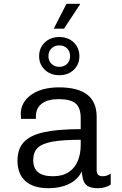

<svg xmlns="http://www.w3.org/2000/svg" viewBox="-20 -981 640 1011"><path d="M235 10Q156 10 114 -27.5Q72 -65 72 -135Q72 -195 104.5 -231.5Q137 -268 210 -284.5Q283 -301 405 -301V-359Q405 -413 378.5 -436Q352 -459 289 -459Q232 -459 200.5 -435.5Q169 -412 169 -368V-355H91Q90 -374 89.5 -379.5Q89 -385 89 -384Q89 -383 89 -380Q89 -377 89 -378Q89 -443 144.5 -482Q200 -521 291 -521Q390 -521 439.5 -482.5Q489 -444 489 -366V-85Q489 -67 497.5 -60Q506 -53 520 -53Q544 -53 563 -67V-9Q550 0 532.5 5Q515 10 496 10Q468 10 449.5 2.5Q431 -5 422 -24Q413 -43 411 -78Q393 -44 365 -25Q337 -6 303.5 2Q270 10 235 10ZM259 -53Q309 -53 341.5 -74.5Q374 -96 389.5 -133.5Q405 -171 405 -216V-245Q310 -245 255.5 -235Q201 -225 178 -202Q155 -179 155 -138Q155 -96 180 -74.5Q205 -53 259 -53ZM263 -830 330 -961H401L402 -959L317 -830ZM292 -585Q246 -585 216 -613.5Q186 -642 186 -685Q186 -729 216 -757.5Q246 -786 292 -786Q339 -786 368.5 -757.5Q398 -729 398 -685Q398 -642 368.5 -613.5Q339 -585 292 -585ZM292 -629Q317 -629 333 -644.5Q349 -660 349 -685Q349 -711 333 -726.5Q317 -742 292 -742Q267 -742 251 -726Q235 -710 235 -685Q235 -661 251 -645Q267 -629 292 -629Z"/></svg>

Font: Chivo Mono Light
Style: Regular
Weight: 300
Monospace: yes
Designer: Hector Gatti
Foundry: Omnibus-Type
Version: Version 1.008